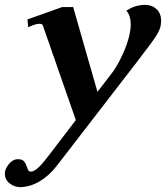

<svg xmlns="http://www.w3.org/2000/svg" viewBox="-52 -499 683 790"><path d="M611 -413Q611 -408 609 -392Q604 -371 586.5 -345Q569 -319 537 -278L509 -241L181 184Q149 225 110.5 247.5Q72 270 32 271Q7 271 -12.5 255.5Q-32 240 -32 215Q-32 196 -15.5 176Q1 156 22 156Q39 156 46.5 164.5Q54 173 59 188Q62 198 65 202.5Q68 207 75 207Q89 207 108 188.5Q127 170 150 139L260 -5L124 -395Q123 -401 110 -401Q98 -401 83 -395Q68 -389 64 -387L61 -419L204 -470H249L349 -121L409 -199Q429 -225 450.5 -270.5Q472 -316 481 -357Q486 -382 486 -397Q486 -435 468 -455Q504 -479 545 -479Q573 -479 592 -461.5Q611 -444 611 -413Z"/></svg>

Font: Taviraj SemiBold
Style: Italic
Weight: 600
Italic angle: -12°
Designer: Katatrad Team
Foundry: CadsonDemak
Version: Version 1.001